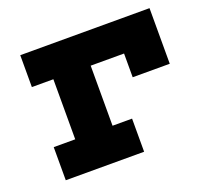

<svg xmlns="http://www.w3.org/2000/svg" viewBox="-94 -618 782 730"><g transform="rotate(-20 296.5 -253.0)"><path d="M578 -506V-281H428V-377H293V-134H372V0H55V-134H142V-377H55V-506Z"/></g></svg>

Font: Arvo
Style: Bold
Weight: 700
Designer: Anton Koovit (Cyrillic Expansion: Cyreal)
Foundry: Anton Koovit, Yassin Baggar
Version: Version 3.000